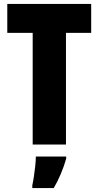

<svg xmlns="http://www.w3.org/2000/svg" viewBox="-20 -734 500 975"><path d="M315 0H146V-567H17V-714H443V-567H315ZM316 72Q293 152 253 221H144V207Q148 190 152 163Q156 136 159 108.5Q162 81 162 61H316Z"/></svg>

Font: Noto Sans Malayalam ExtraCondensed Black
Style: Regular
Weight: 900
Width: 2
Designer: Jelle Bosma - Monotype Design Team
Foundry: Monotype Imaging Inc.
Version: Version 2.104; ttfautohint (v1.8.4.7-5d5b)